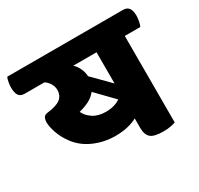

<svg xmlns="http://www.w3.org/2000/svg" viewBox="-176 -787 1000 965"><g transform="rotate(-30 323.5 -304.5)"><path d="M585 -502V0Q574 4 556 7.5Q538 11 514 11Q460 11 440.5 -6.5Q421 -24 421 -63V-118Q369 -90 295 -90Q229 -90 171 -115.5Q113 -141 78 -189Q51 -226 39 -262.5Q27 -299 27 -323Q27 -336 32.5 -348Q38 -360 55 -362Q109 -368 132.5 -386Q156 -404 156 -437Q156 -457 145.5 -474Q135 -491 119 -502H5Q-20 -502 -30 -517.5Q-40 -533 -40 -563Q-40 -575 -37 -593Q-34 -611 -29 -620H642Q666 -620 676.5 -605Q687 -590 687 -561Q687 -548 683.5 -529.5Q680 -511 675 -502ZM286 -502Q303 -486 313 -464Q323 -442 324 -419L421 -321V-502ZM313 -219Q339 -219 360 -225Q381 -231 397 -242L300 -342Q283 -320 257 -306.5Q231 -293 198 -285Q209 -259 238.5 -239Q268 -219 313 -219Z"/></g></svg>

Font: Baloo 2 ExtraBold
Style: Regular
Weight: 800
Designer: Sarang Kulkarni and Ek Type
Foundry: Ek Type
Version: Version 1.640;hotconv 1.0.111;makeotfexe 2.5.65597; ttfautoh